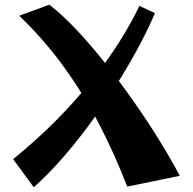

<svg xmlns="http://www.w3.org/2000/svg" viewBox="-20 -784 822 818"><path d="M124 14 36 -106Q138 -189 221 -273Q304 -357 370.5 -440.5Q437 -524 487.5 -604Q538 -684 574 -759L640 -728Q618 -675 580.5 -603Q543 -531 492.5 -449Q442 -367 382.5 -283.5Q323 -200 257.5 -123.5Q192 -47 124 14ZM522 11Q470 -124 404.5 -251Q339 -378 255 -495Q171 -612 62 -717L190 -764Q246 -721 307 -656Q368 -591 430 -512.5Q492 -434 550.5 -350.5Q609 -267 659 -186Q709 -105 746 -35Z"/></svg>

Font: Marhey Medium
Style: Regular
Weight: 500
Designer: Nur Syamsi & Bustanul Arifin
Foundry: Namelatype
Version: Version 1.000